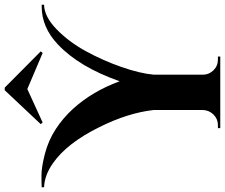

<svg xmlns="http://www.w3.org/2000/svg" viewBox="-157 -865 955 815"><g transform="rotate(-90 320.5 -457.5)"><path d="M345 -915H356L510 -762L503 -754L350 -819L208 -754L201 -762ZM-67 -758Q-51 -759 -16.5 -759Q18 -759 74.5 -744.5Q131 -730 179 -699Q227 -668 267 -624Q341 -542 383 -427Q443 -598 539 -689Q612 -758 700 -758Q704 -758 708 -758V-748Q658 -747 604.5 -695.5Q551 -644 511 -571Q471 -498 443.5 -419Q416 -340 411 -282V-73Q411 -48 429.5 -29Q448 -10 475 -10H488V0H184V-10H197Q223 -10 241.5 -28.5Q260 -47 261 -73V-283Q249 -391 189 -512Q120 -652 34 -711Q-16 -746 -67 -748Z"/></g></svg>

Font: Cinzel Decorative
Style: Bold
Weight: 700
Version: Version 1.002;PS 001.002;hotconv 1.0.56;makeotf.lib2.0.21325